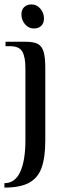

<svg xmlns="http://www.w3.org/2000/svg" viewBox="-28 -659 294 869"><path d="M69 -594Q69 -615 81.5 -627Q94 -639 115 -639Q138 -639 154.5 -620Q171 -601 171 -575Q171 -554 158.5 -542Q146 -530 125 -530Q102 -530 85.5 -549Q69 -568 69 -594ZM-8 170Q40 170 63.5 119Q87 68 87 -25V-350Q87 -401 73 -425.5Q59 -450 17 -450H-3V-470H87Q124 -470 142.5 -460.5Q161 -451 169 -426Q177 -401 177 -350V-25Q177 53 160.5 99.5Q144 146 104 168Q64 190 -8 190Z"/></svg>

Font: Philosopher
Style: Regular
Weight: 400
Designer: Jovanny Lemonad
Foundry: Jovanny Lemonad
Version: Version 2.000